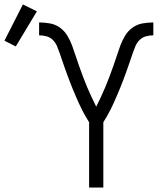

<svg xmlns="http://www.w3.org/2000/svg" viewBox="-133 -844 753 864"><path d="M268 0V-294Q259 -308 250.5 -323Q242 -338 234.5 -353Q227 -368 220 -383.5Q213 -399 206.5 -414.5Q200 -430 193.5 -445.5Q187 -461 181 -477Q175 -493 169 -509Q163 -525 157.5 -541Q152 -557 146.5 -573Q141 -589 135.5 -605Q130 -621 123.5 -636.5Q117 -652 105 -664Q93 -676 76.5 -680.5Q60 -685 43 -685V-743Q68 -743 92.5 -738.5Q117 -734 137 -719.5Q157 -705 170 -683.5Q183 -662 191.5 -639Q200 -616 207.5 -592.5Q215 -569 223.5 -545.5Q232 -522 240.5 -499Q249 -476 258.5 -453.5Q268 -431 278.5 -408.5Q289 -386 300 -364Q311 -386 321.5 -408.5Q332 -431 341.5 -453.5Q351 -476 359.5 -499Q368 -522 376.5 -545.5Q385 -569 392.5 -592.5Q400 -616 408.5 -639Q417 -662 430 -683.5Q443 -705 463 -719.5Q483 -734 507.5 -738.5Q532 -743 557 -743V-685Q540 -685 523.5 -680.5Q507 -676 495 -664Q483 -652 476.5 -636.5Q470 -621 464.5 -605Q459 -589 453.5 -573Q448 -557 442.5 -541Q437 -525 431 -509Q425 -493 419 -477Q413 -461 406.5 -445.5Q400 -430 393.5 -414.5Q387 -399 380 -383.5Q373 -368 365.5 -353Q358 -338 349.5 -323Q341 -308 332 -294V0ZM-62 -635 -113 -661 -30 -824 33 -793Z"/></svg>

Font: Iosevka Aile Light
Style: Regular
Weight: 300
Designer: Belleve Invis
Foundry: Belleve Invis
Version: Version 27.3.5; ttfautohint (v1.8.4)